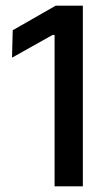

<svg xmlns="http://www.w3.org/2000/svg" viewBox="-20 -659 382 679"><path d="M173 0V-535.5H166L22.5 -455L25 -552L177 -639H273V0Z"/></svg>

Font: Anek Gujarati Medium
Style: Regular
Weight: 500
Designer: Mrunmayee Ghaisas (Gujarati), Yesha Goshar (Latin)
Foundry: Ek Type
Version: Version 1.003